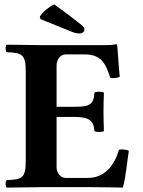

<svg xmlns="http://www.w3.org/2000/svg" viewBox="-20 -850 649 872"><path d="M318 -365H237V-554C237 -578 254 -603 278 -603H363C438 -603 459 -565 481 -496C493 -494 514 -496 524 -501C519 -542 514 -638 512 -646C512 -648 511 -649 508 -649C491 -646 483 -645 459 -645H164C164 -645 60 -646 10 -647C4 -641 4 -619 10 -613C80 -610 97 -605 97 -522V-122C97 -39 80 -35 10 -32C4 -26 4 -4 10 2C59 1 165 0 165 0H400C448 0 538 2 538 2C552 -48 557 -114 565 -165C555 -171 533 -173 520 -170C500 -98 455 -42 379 -42H278C256 -42 237 -63 237 -90V-319H318C387 -319 406 -300 409 -255C415 -249 446 -249 452 -255C451 -290 450 -309 450 -343C450 -377 451 -399 452 -429C446 -435 415 -435 409 -429C406 -374 385 -365 318 -365ZM226 -830C201 -818 174 -796 161 -775L164 -763L308 -705C322 -699 334 -698 343 -698C352 -698 363 -705 363 -713C363 -720 363 -726 353 -734C332 -752 266 -802 226 -830Z"/></svg>

Font: Libertinus Serif
Style: Bold
Weight: 700
Designer: Philipp H. Poll, Khaled Hosny
Foundry: Caleb Maclennan
Version: Version 7.050;RELEASE